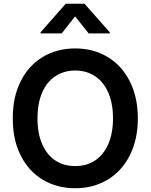

<svg xmlns="http://www.w3.org/2000/svg" viewBox="-20 -996 805 1026"><path d="M716.6 -363.6Q716.3 -248.9 672.8 -164.2Q629.3 -79.5 553.4 -34.8Q477.6 9.9 382.1 9.9Q285.9 9.9 210 -34.8Q134.2 -79.5 91.1 -164.2Q47.9 -248.9 48.3 -363.6Q47.9 -478.3 91.1 -563Q134.2 -647.7 210 -692.5Q285.9 -737.2 382.1 -737.2Q477.6 -737.2 553.4 -692.5Q629.3 -647.7 672.8 -563Q716.3 -478.3 716.6 -363.6ZM583.8 -363.6Q583.8 -444.6 558.2 -502.1Q532.7 -559.7 487.2 -589.3Q441.8 -619 382.1 -619.3Q322.1 -619 276.5 -589.3Q230.8 -559.7 205.6 -502.1Q180.4 -444.6 180.4 -363.6Q180.4 -282.7 205.6 -225.1Q230.8 -167.6 276.5 -138Q322.1 -108.3 382.1 -108.7Q441.8 -108.3 487.2 -138Q532.7 -167.6 558.2 -225.1Q583.8 -282.7 583.8 -363.6ZM453.8 -817.5 381.4 -908.4 309.7 -817.5H196.7V-823.2L331 -975.9H431.8L566.8 -823.2V-817.5Z"/></svg>

Font: Riot Sans
Style: Regular
Weight: 400
Designer: Rasmus Andersson
Foundry: rsms
Version: Version 3.005